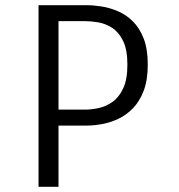

<svg xmlns="http://www.w3.org/2000/svg" viewBox="-20 -720 690 740"><path d="M128.5 0V-700H314Q340.5 -700 372 -695Q403.5 -690 435 -676.5Q466.5 -663 492.2 -637.5Q518 -612 533.8 -571.5Q549.5 -531 549.5 -471Q549.5 -411.5 533.8 -370.2Q518 -329 492.2 -302.5Q466.5 -276 435 -261.5Q403.5 -247 372 -241.5Q340.5 -236 314 -236H205.5V0ZM205.5 -297.5H308Q331 -297.5 359 -303.2Q387 -309 412.5 -326.5Q438 -344 454.5 -378.8Q471 -413.5 471 -471Q471 -528.5 454.5 -562.2Q438 -596 412.5 -612.5Q387 -629 359 -633.8Q331 -638.5 308 -638.5H205.5Z"/></svg>

Font: Trispace Thin Light
Style: Regular
Weight: 300
Version: Version 1.210